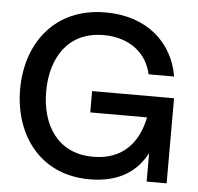

<svg xmlns="http://www.w3.org/2000/svg" viewBox="-53 -786 879 852"><g transform="rotate(5 387.0 -360.0)"><path d="M376 12C505 12 585 -41 630 -127V0H719V-379H354V-284H607C584 -168 513 -89 384 -89C223 -89 151 -213 151 -360C151 -507 223 -631 384 -631C501 -631 578 -566 597 -475H711C686 -623 570 -732 384 -732C154 -732 35 -561 35 -360C35 -159 154 12 376 12Z"/></g></svg>

Font: Aspekta 500
Style: Regular
Weight: 500
Designer: Ivo Dolenc
Version: Version 2.100